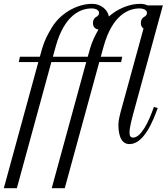

<svg xmlns="http://www.w3.org/2000/svg" viewBox="-62 -740 878 1002"><path d="M-42 242H26L206 -416H388L208 242H276L456 -416H570L576 -444H464L480 -502C525 -659 606 -696 666 -696C688 -696 705 -687 705 -673C705 -662 698 -656 689 -651C680 -646 673 -636 673 -619C673 -606 679 -596 687 -591L566 -150C563 -138 556 -110 556 -90C556 -50 563 12 614 12C690 12 738 -112 761 -176L741 -182C715 -105 674 -22 633 -22C618 -22 614 -32 614 -49C614 -75 627 -122 631 -138L788 -712H708C697 -717 684 -720 670 -720C613 -720 553 -695 506 -654C501 -689 464 -720 420 -720C339 -720 252 -670 207 -594C186 -558 172 -533 158 -487L146 -444H42L36 -416H138ZM214 -444 230 -502C275 -659 356 -696 416 -696C438 -696 455 -687 455 -673C455 -662 448 -656 439 -651C430 -646 423 -636 423 -619C423 -600 436 -587 452 -586C434 -554 421 -530 408 -487L396 -444Z"/></svg>

Font: Old Standard
Style: Italic
Weight: 400
Italic angle: -15.2°
Designer: Alexey Kryukov <alexios@thessalonica.org.ru>
Version: Version 2.0